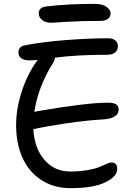

<svg xmlns="http://www.w3.org/2000/svg" viewBox="-20 -984 700 1002"><path d="M247.1 -865.2Q217.3 -865.2 199.7 -879.9Q182.1 -894.5 182.1 -914.1Q182.1 -945.3 221.2 -950.2Q331.5 -963.9 473.1 -963.9Q515.1 -963.9 536.1 -948Q557.1 -932.1 557.1 -915Q557.1 -897 543.5 -886Q529.8 -875 505.9 -875Q407.7 -875 328.4 -870.1Q249 -865.2 247.1 -865.2ZM349.1 -2Q259.8 -2 194.3 -45.4Q128.9 -88.9 96.4 -162.8Q64 -236.8 64 -332Q64 -407.7 87.2 -486.6Q110.4 -565.4 147 -627Q158.7 -647.9 176.8 -670.9Q148.4 -668.9 134.8 -668.9Q106.4 -668.9 91.3 -679.9Q76.2 -690.9 76.2 -709Q76.2 -739.3 106.9 -747.1Q199.7 -765.1 322 -774.7Q444.3 -784.2 543.9 -784.2Q568.4 -784.2 581.8 -772.9Q595.2 -761.7 595.2 -744.1Q595.2 -698.2 537.1 -698.2Q383.3 -698.2 267.1 -683.1Q265.6 -671.9 257.8 -657.2Q178.2 -530.3 159.2 -399.9Q162.1 -400.9 169.9 -402.8Q426.8 -447.3 540 -448.2Q571.8 -448.2 585.4 -439.7Q599.1 -431.2 599.1 -413.1Q599.1 -387.7 575.9 -375Q552.7 -362.3 516.1 -360.8Q429.2 -355.5 328.9 -340.8Q228.5 -326.2 160.2 -311Q158.2 -310.1 153.8 -310.1Q159.7 -210.4 211.9 -149.7Q264.2 -88.9 346.2 -88.9Q396 -88.9 437 -96.2Q478 -103.5 498.5 -112.5Q519 -121.6 536.1 -128.9Q553.2 -136.2 561 -136.2Q591.8 -136.2 591.8 -102.1Q591.8 -62.5 528.8 -32.2Q465.8 -2 349.1 -2Z"/></svg>

Font: Shantell Sans Irregular Bouncy
Style: Regular
Weight: 400
Designer: Stephen Nixon, Anya Danilova, Shantell Martin
Foundry: Arrow Type
Version: Version 1.006;[9816181b4]